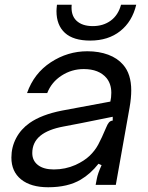

<svg xmlns="http://www.w3.org/2000/svg" viewBox="-20 -779 624 809"><path d="M28 -115Q28 -159 48 -197Q68 -235 105 -261Q155 -296 241 -313L445 -351Q449 -368 449 -388Q449 -425 429 -450Q397 -488 333 -488Q282 -488 239.5 -460.5Q197 -433 179 -387H94Q123 -470 194 -516.5Q265 -563 348 -563Q397 -563 436 -548.5Q475 -534 499 -506Q533 -467 533 -398Q533 -366 526 -326L468 0H383L388 -26Q392 -48 408 -83L395 -89Q361 -46 320 -22Q266 10 183 10Q110 10 69 -23Q28 -56 28 -115ZM298 -84Q335 -101 357.5 -122.5Q380 -144 394 -170Q408 -196 427 -241Q433 -256 439 -263Q445 -270 455 -271V-287L321 -260L248 -246Q183 -234 150 -207Q116 -179 116 -134Q116 -102 140 -83.5Q164 -65 207 -65Q255 -65 298 -84ZM218 -732Q218 -741 220 -759H282Q278 -715 302 -692Q326 -669 371 -669Q415 -669 446.5 -692Q478 -715 490 -759H554Q537 -688 486.5 -648Q436 -608 360 -608Q289 -608 253.5 -640.5Q218 -673 218 -732Z"/></svg>

Font: Open Sauce Sans
Style: Italic
Weight: 400
Italic angle: -10°
Designer: Alfredo Marco Pradil
Foundry: Creative Sauce Fz LLC
Version: Version 1.477